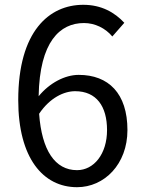

<svg xmlns="http://www.w3.org/2000/svg" viewBox="-20 -767 595 800"><path d="M293 -387C382 -387 426 -324 426 -225C426 -125 371 -58 301 -58C209 -58 154 -141 143 -293C188 -360 247 -387 293 -387ZM301 13C415 13 511 -83 511 -225C511 -378 432 -455 308 -455C250 -455 186 -421 141 -366C145 -594 230 -671 330 -671C375 -671 419 -650 448 -615L498 -672C458 -715 403 -747 327 -747C185 -747 56 -637 56 -350C56 -108 160 13 301 13Z"/></svg>

Font: Microsoft YaHei
Style: Regular
Weight: 400
Designer: Ryoko NISHIZUKA 西塚涼子 (kana, bopomofo & ideographs); Paul D. Hunt (Latin, Greek & Cyrillic); Sandoll Communications 산돌커뮤니
Foundry: Adobe
Version: Version 2.001;hotconv 1.0.111;makeotfexe 2.5.65597